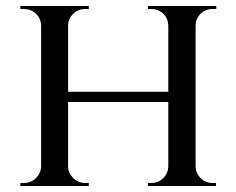

<svg xmlns="http://www.w3.org/2000/svg" viewBox="-20 -620 788 640"><path d="M632 -600V0H541V-600ZM207 -600V0H117V-600ZM551 -314V-280H197V-314ZM120 -64V0H48V-10Q48 -10 54 -10Q60 -10 60 -10Q83 -10 99.5 -26Q116 -42 117 -64ZM205 -64H207Q208 -42 224.5 -26Q241 -10 264 -10Q264 -10 270 -10Q276 -10 276 -10V0H205ZM205 -536V-600H276V-590Q276 -590 270 -590Q264 -590 264 -590Q241 -590 224.5 -574.5Q208 -559 207 -536ZM120 -536H117Q116 -559 99.5 -574.5Q83 -590 60 -590Q60 -590 54 -590Q48 -590 48 -590V-600H120ZM544 -64V0H473V-10Q473 -10 478.5 -10Q484 -10 484 -10Q508 -10 524 -26Q540 -42 541 -64ZM629 -64H632Q633 -42 649 -26Q665 -10 689 -10Q689 -10 694.5 -10Q700 -10 700 -10V0H629ZM629 -536V-600H701V-590Q701 -590 695 -590Q689 -590 689 -590Q665 -590 649 -574.5Q633 -559 632 -536ZM544 -536H541Q540 -559 524 -574.5Q508 -590 484 -590Q484 -590 478.5 -590Q473 -590 473 -590V-600H544Z"/></svg>

Font: Cinzel Eorzea
Style: Regular
Weight: 500
Designer: Natanael Gama
Version: Version 2.000